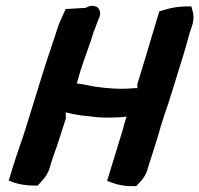

<svg xmlns="http://www.w3.org/2000/svg" viewBox="-20 -654 683 658"><path d="M10 -35 26 -29C44 -23 68 -18 95 -18H109L120 -30C133 -43 145 -60 151 -81L152 -85C155 -96 159 -107 164 -122C178 -160 191 -202 204 -243L206 -247L205 -269C226 -264 252 -258 282 -256C305 -253 328 -250 358 -251C375 -251 395 -252 414 -254L405 -227V-226C404 -220 402 -214 400 -207L347 -34L364 -28C382 -21 405 -16 432 -16H447L458 -28C471 -41 482 -58 487 -79L517 -173C522 -190 527 -206 532 -225C540 -251 550 -279 559 -306C562 -317 566 -329 570 -341L611 -474C619 -499 624 -522 631 -544L639 -568C645 -588 644 -606 639 -619L636 -632H621C594 -632 569 -628 546 -621L526 -615L506 -549C497 -521 490 -493 481 -465L450 -363L451 -360V-352H443H441H440C395 -347 347 -351 306 -357C286 -360 270 -365 243 -368L255 -409C269 -454 288 -501 302 -548C302 -549 303 -549 304 -552L317 -587C330 -610 321 -629 305 -633C297 -635 288 -635 273 -627L205 -623L196 -603C188 -586 180 -568 175 -551C162 -509 144 -459 129 -411L68 -214C55 -172 38 -127 25 -85Z"/></svg>

Font: SolarCharger
Style: 1052
Weight: 1000
Designer: Mew Too
Foundry: Cannot Into Space Fonts/KineticPlasma Fonts
Version: Version 1.100